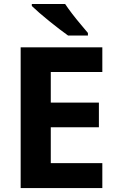

<svg xmlns="http://www.w3.org/2000/svg" viewBox="-20 -954 592 974"><path d="M499.1 0H84.8V-714H499.1V-588.6H237.6V-433.4H481.7V-308.4H237.6V-126.6H499.1ZM310.5 -933.6Q325.2 -911.6 345.9 -884.4Q366.7 -857.2 388.6 -831.5Q410.4 -805.8 426 -786.8V-773.6H325.5Q306.7 -787 281.1 -806.5Q255.6 -826 229 -847.5Q202.4 -869 179.1 -889.3Q155.9 -909.6 141.4 -923.6V-933.6Z"/></svg>

Font: Noto Sans Khmer UI
Style: Regular
Weight: 400
Designer: Danh Hong and the Monotype Design Team
Foundry: Monotype Imaging Inc.
Version: Version 2.002